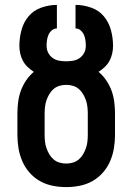

<svg xmlns="http://www.w3.org/2000/svg" viewBox="-20 -755 540 783"><path d="M250 8Q222 8 194.5 2.5Q167 -3 143 -16.5Q119 -30 100.5 -51Q82 -72 71 -97.5Q60 -123 55.5 -150Q51 -177 51 -205V-292Q51 -315 54 -339Q57 -363 65 -385Q73 -407 86.5 -427Q100 -447 118 -462Q104 -471 92.5 -482Q81 -493 73.5 -507Q66 -521 62.5 -536.5Q59 -552 59 -568Q59 -600 67.5 -632Q76 -664 96.5 -688.5Q117 -713 148.5 -724Q180 -735 212 -735V-639Q200 -639 191 -631Q182 -623 177.5 -612.5Q173 -602 171.5 -590.5Q170 -579 170 -568Q170 -553 176.5 -540Q183 -527 195 -518.5Q207 -510 221.5 -507.5Q236 -505 250 -505Q264 -505 278.5 -507.5Q293 -510 305 -518.5Q317 -527 323.5 -540Q330 -553 330 -568Q330 -579 328.5 -590.5Q327 -602 322.5 -612.5Q318 -623 309 -631Q300 -639 288 -639V-735Q320 -735 351.5 -724Q383 -713 403.5 -688.5Q424 -664 432.5 -632Q441 -600 441 -568Q441 -552 437.5 -536.5Q434 -521 426.5 -507Q419 -493 407.5 -482Q396 -471 382 -462Q400 -447 413.5 -427Q427 -407 435 -385Q443 -363 446 -339Q449 -315 449 -292V-205Q449 -177 444.5 -150Q440 -123 429 -97.5Q418 -72 399.5 -51Q381 -30 357 -16.5Q333 -3 305.5 2.5Q278 8 250 8ZM250 -88Q264 -88 277.5 -92Q291 -96 301.5 -105Q312 -114 319 -126Q326 -138 330.5 -151Q335 -164 336.5 -177.5Q338 -191 338 -205V-292Q338 -305 336.5 -319Q335 -333 330.5 -346Q326 -359 319 -371Q312 -383 301.5 -392Q291 -401 277.5 -405Q264 -409 250 -409Q236 -409 222.5 -405Q209 -401 198.5 -392Q188 -383 181 -371Q174 -359 169.5 -346Q165 -333 163.5 -319Q162 -305 162 -292V-205Q162 -191 163.5 -177.5Q165 -164 169.5 -151Q174 -138 181 -126Q188 -114 198.5 -105Q209 -96 222.5 -92Q236 -88 250 -88Z"/></svg>

Font: Iosevka Algr
Style: Bold
Weight: 700
Monospace: yes
Designer: Belleve Invis
Foundry: Belleve Invis
Version: Version 26.0.2; ttfautohint (v1.8.3)